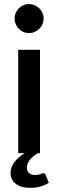

<svg xmlns="http://www.w3.org/2000/svg" viewBox="-20 -756 288 948"><path d="M122.5 -592.5Q108 -592.5 95.2 -598.2Q82.5 -604 73 -613.8Q63.5 -623.5 57.8 -636.5Q52 -649.5 52 -664Q52 -679 57.8 -692Q63.5 -705 73 -714.8Q82.5 -724.5 95.2 -730.2Q108 -736 122.5 -736Q137.5 -736 150.8 -730.2Q164 -724.5 174 -714.8Q184 -705 189.8 -692Q195.5 -679 195.5 -664Q195.5 -649.5 189.8 -636.5Q184 -623.5 174 -613.8Q164 -604 150.8 -598.2Q137.5 -592.5 122.5 -592.5ZM221 146Q205 157.5 181.2 164.5Q157.5 171.5 130.5 171.5Q83.5 171.5 57.8 151.5Q32 131.5 32 98.5Q32 70.5 50.8 45.2Q69.5 20 102 0H70V-510H177.5V0H168Q158 5.5 148.2 13Q138.5 20.5 130.5 29.5Q122.5 38.5 117.5 49.2Q112.5 60 112.5 72Q112.5 88.5 123.2 98.2Q134 108 153 108Q163.5 108 170 106.5Q176.5 105 181 103.5Q185.5 102 188.5 100.5Q191.5 99 194 99Q202 99 204.5 106Z"/></svg>

Font: Lato 2
Style: Regular
Weight: 600
Designer: Lukasz Dziedzic with Adam Twardoch and Botio Nikoltchev
Foundry: tyPoland Lukasz Dziedzic
Version: Version 2.015; 2015-08-06; http://www.latofonts.com/